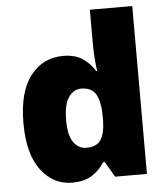

<svg xmlns="http://www.w3.org/2000/svg" viewBox="-54 -808 751 866"><g transform="rotate(-5 321.5 -375.0)"><path d="M238 10Q153 10 97.5 -63Q42 -136 42 -276Q42 -418 98.5 -490.5Q155 -563 245 -563Q301 -563 334.5 -540Q368 -517 390 -482H394Q390 -503 387.5 -540Q385 -577 385 -612V-760H577V0H433L392 -70H385Q365 -37 330 -13.5Q295 10 238 10ZM316 -141Q362 -141 381 -170Q400 -199 401 -259V-274Q401 -339 382.5 -374Q364 -409 314 -409Q280 -409 257.5 -376Q235 -343 235 -273Q235 -204 257.5 -172.5Q280 -141 316 -141Z"/></g></svg>

Font: Noto Sans Gurmukhi UI Black
Style: Regular
Weight: 900
Designer: Jelle Bosma - Monotype Design Team
Foundry: Monotype Imaging Inc.
Version: Version 2.004; ttfautohint (v1.8.4.7-5d5b)